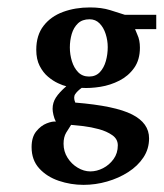

<svg xmlns="http://www.w3.org/2000/svg" viewBox="-20 -360 445 522"><path d="M404.8 -280.8H347.2L353.5 -265.6Q360.4 -251 360.4 -230.5Q360.4 -197.3 344.7 -175.3Q329.1 -153.3 304.7 -140.9Q280.3 -128.4 252.9 -124Q225.6 -119.6 202.1 -121.1Q190.4 -112.8 184.6 -104.2Q178.7 -95.7 184.6 -81.1Q293 -72.3 339.1 -48.8Q385.3 -25.4 385.3 16.1Q385.3 44.9 369.9 68.1Q354.5 91.3 328.6 107.9Q302.7 124.5 271.2 133.5Q239.7 142.6 207 142.6Q172.4 142.6 139.9 131.6Q107.4 120.6 86.7 97.9Q65.9 75.2 65.9 40Q65.9 12.7 78.6 -2.9Q91.3 -18.6 107.2 -24.7Q123 -30.8 131.8 -29.3Q127.4 -38.1 125.2 -47.9Q123 -57.6 123 -64Q123 -81.1 132.1 -95Q141.1 -108.9 160.2 -125.5Q151.4 -127.4 137.7 -133.8Q124 -140.1 110.6 -151.4Q97.2 -162.6 87.9 -180.7Q78.6 -198.7 78.6 -224.6Q78.6 -264.2 98.4 -289.8Q118.2 -315.4 151.4 -327.6Q184.6 -339.8 224.6 -339.8Q255.9 -339.8 279.3 -332.5Q302.7 -325.2 319.3 -319.8H404.8ZM272.9 -231.9Q272.9 -250 267.3 -267.6Q261.7 -285.2 250.7 -296.4Q239.7 -307.6 223.6 -307.6Q203.6 -307.6 191.9 -296.4Q180.2 -285.2 175 -267.6Q169.9 -250 169.9 -231Q169.9 -211.9 175.5 -193.6Q181.2 -175.3 192.6 -163.6Q204.1 -151.9 222.2 -151.9Q240.2 -151.9 251.5 -163.8Q262.7 -175.8 267.8 -194.1Q272.9 -212.4 272.9 -231.9ZM300.3 35.2Q300.3 18.1 285.4 7.6Q270.5 -2.9 249 -8.8Q227.5 -14.6 206.8 -17.1Q186 -19.5 173.3 -20.5Q167 -11.2 159.9 0.7Q152.8 12.7 152.8 30.8Q152.8 51.8 163.6 68.8Q174.3 85.9 191.2 95.9Q208 106 225.6 106Q243.2 106 260.3 97.2Q277.3 88.4 288.8 72.5Q300.3 56.6 300.3 35.2Z"/></svg>

Font: MANDARAM
Style: Book
Weight: 400
Designer: CLT@C-DIT
Version: Version 1.28